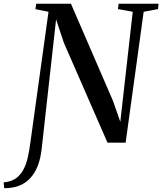

<svg xmlns="http://www.w3.org/2000/svg" viewBox="-106 -763 868 1027"><path d="M-83.5 243.5 -86.5 212.5Q-46.5 209 -21.2 191Q4 173 19.2 144.2Q34.5 115.5 42.8 78.5Q51 41.5 56.5 -0.5L153.5 -700L83.5 -714L87.5 -743H273.5L497.5 -225.5L537.5 -111.5L604 -700L525 -714.5L528.5 -743H742L739.5 -714.5L662.5 -700L566 0H469L235.5 -534.5L194 -659L117.5 27.5Q112 83 96 123.8Q80 164.5 54.5 191.2Q29 218 -5.5 231Q-40 244 -83.5 243.5Z"/></svg>

Font: Merriweather 96pt Medium
Style: Italic
Weight: 500
Italic angle: -7.8°
Version: Version 2.101